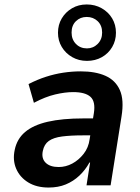

<svg xmlns="http://www.w3.org/2000/svg" viewBox="-20 -831 630 861"><path d="M198 10Q144 10 106.5 -13Q69 -36 52.5 -74.5Q36 -113 46 -159Q56 -208 92.5 -239Q129 -270 194 -285Q259 -300 355 -300H415L405 -224H353Q297 -224 258.5 -219Q220 -214 199 -199Q178 -184 172 -154Q165 -121 184.5 -101.5Q204 -82 243 -82Q275 -82 304 -97.5Q333 -113 355 -141Q377 -169 382 -207L401 -324Q409 -376 385.5 -397Q362 -418 308 -418Q272 -418 227.5 -407.5Q183 -397 132 -370L108 -454Q147 -474 185.5 -486.5Q224 -499 263.5 -505Q303 -511 342 -511Q408 -511 453 -491Q498 -471 517.5 -427Q537 -383 525 -309L476 0H368L384 -102H381Q363 -69 336 -43.5Q309 -18 275 -4Q241 10 198 10ZM370 -558Q333 -558 303.5 -575Q274 -592 257 -620.5Q240 -649 240 -684Q240 -720 257 -748.5Q274 -777 303 -794Q332 -811 369 -811Q406 -811 436 -794Q466 -777 483 -748.5Q500 -720 500 -684Q500 -649 483 -620Q466 -591 436.5 -574.5Q407 -558 370 -558ZM370 -614Q398 -614 418 -634Q438 -654 438 -685Q438 -717 418 -736Q398 -755 369 -755Q340 -755 320.5 -736Q301 -717 301 -685Q301 -654 320.5 -634Q340 -614 370 -614Z"/></svg>

Font: Nunito Sans 7pt SemiCondensed
Style: Bold Italic
Weight: 700
Width: 4
Italic angle: -9°
Designer: Vernon Adams
Foundry: Vernon Adams
Version: Version 3.101;gftools[0.9.27]